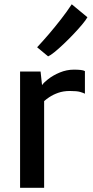

<svg xmlns="http://www.w3.org/2000/svg" viewBox="-20 -898 443 918"><path d="M76 0V-556H174L181 -491Q190 -504 209.5 -519Q233.5 -538 266.2 -551.5Q299 -565 333 -565Q352 -565 365.8 -563.5Q379.5 -562 386 -558V-450Q378.5 -454 363.2 -458.5Q348 -463 314 -463Q283 -463 258.2 -454.2Q233.5 -445.5 215 -433Q201 -423.5 191 -414.5V0ZM210 -628.5 157.5 -672Q185.5 -702 214.8 -736.2Q244 -770.5 272 -806.5Q300 -842.5 323 -877.5L398 -815.5Q390.5 -802 372.5 -780.5Q354.5 -759 331.5 -734.8Q308.5 -710.5 284.5 -687.8Q260.5 -665 240.8 -649Q221 -633 210 -628.5Z"/></svg>

Font: Koeln Type Sans
Style: Regular
Weight: 400
Designer: Eben Sorkin
Foundry: Eben Sorkin
Version: Version 2.001